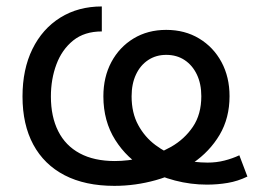

<svg xmlns="http://www.w3.org/2000/svg" viewBox="-20 -573 818 604"><path d="M339.8 11.7Q248 11.7 183.3 -21.7Q118.7 -55.2 84.7 -118.2Q50.8 -181.2 50.8 -269.5Q50.8 -355 82 -418.7Q113.3 -482.4 169.7 -517.6Q226.1 -552.7 300.3 -552.7V-474.1Q245.6 -474.1 210.2 -445.6Q174.8 -417 157.5 -370.6Q140.1 -324.2 140.1 -269.5Q140.1 -206.1 163.1 -160.4Q186 -114.7 231 -90.6Q275.9 -66.4 341.3 -66.4Q382.3 -66.4 429.4 -76.9Q476.6 -87.4 518.6 -111.3Q560.5 -135.3 586.9 -174.3Q613.3 -213.4 613.3 -270.5Q613.3 -309.1 599.4 -338.4Q585.4 -367.7 560.8 -384Q536.1 -400.4 502.9 -400.4Q470.7 -400.4 446 -384Q421.4 -367.7 407.7 -338.4Q394 -309.1 394 -270Q394 -217.8 414.8 -179.7Q435.5 -141.6 469 -116.7Q502.4 -91.8 540 -78.6Q564.5 -66.9 588.9 -64.2Q613.3 -61.5 632.8 -61.5Q661.1 -61.5 686 -67.9Q710.9 -74.2 732.9 -84.5L758.3 -17.6Q728 -2.9 696.3 2.4Q664.6 7.8 630.9 7.8Q580.1 7.8 530.5 -5.1Q481 -18.1 439 -41Q379.9 -73.7 342.5 -132.8Q305.2 -191.9 305.2 -270Q305.2 -330.6 330.3 -377.7Q355.5 -424.8 400.1 -451.9Q444.8 -479 502.9 -479Q561.5 -479 606.4 -451.9Q651.4 -424.8 676.8 -377.7Q702.1 -330.6 702.1 -270.5Q702.1 -201.7 670.9 -148.9Q639.6 -96.2 587.2 -60.3Q534.7 -24.4 470.2 -6.3Q405.8 11.7 339.8 11.7Z"/></svg>

Font: Inter Variable
Style: Regular
Weight: 400
Designer: Rasmus Andersson
Foundry: rsms
Version: Version 4.001;git-9221beed3